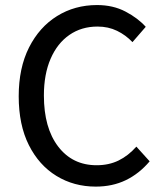

<svg xmlns="http://www.w3.org/2000/svg" viewBox="-20 -708 630 741"><path d="M349.6 12.2Q265.1 12.2 197.8 -29.1Q130.4 -70.3 91.3 -148.2Q52.2 -226.1 52.2 -336.4Q52.2 -445.8 92 -524.7Q131.8 -603.5 200.2 -646Q268.6 -688.5 354.5 -688.5Q416.5 -688.5 464.4 -663.3Q512.2 -638.2 542.5 -604.5L491.2 -545.4Q465.3 -572.8 431.6 -589.1Q397.9 -605.5 356.4 -605.5Q294.4 -605.5 247.8 -573.2Q201.2 -541 175.3 -481.2Q149.4 -421.4 149.4 -339.4Q149.4 -214.4 204.6 -142.3Q259.8 -70.3 353 -70.3Q400.4 -70.3 437.7 -88.6Q475.1 -106.9 506.3 -142.1L557.6 -85.4Q517.1 -37.6 465.6 -12.7Q414.1 12.2 349.6 12.2Z"/></svg>

Font: Akatab Medium
Style: Regular
Weight: 500
Designer: SIL Global
Foundry: SIL Global
Version: Version 4.100